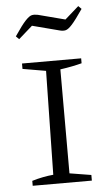

<svg xmlns="http://www.w3.org/2000/svg" viewBox="-53 -779 466 815"><g transform="rotate(-5 179.5 -371.5)"><path d="M53 0V-21Q76 -28 99 -32.5Q122 -37 144 -39L152 -481L53 -498V-521H305V-500Q286 -495 263.5 -490.5Q241 -486 213 -482V-39L305 -24V0ZM50 -625 37 -638Q68 -684 85 -702Q102 -720 113 -722Q124 -724 138 -721L253 -691L312 -743L325 -730Q295 -686 278 -667Q261 -648 249.5 -645.5Q238 -643 224 -647L109 -677Z"/></g></svg>

Font: Piazzolla SC Light
Style: Regular
Weight: 300
Designer: Juan Pablo del Peral
Foundry: Huerta Tipografica
Version: Version 1.330